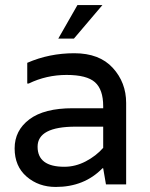

<svg xmlns="http://www.w3.org/2000/svg" viewBox="-20 -731 595 761"><path d="M88 -482Q175 -520 274.5 -520Q374 -520 427 -462Q480 -404 480 -323V0H400L389 -64H386Q314 10 201 10Q133 10 85.5 -31Q38 -72 38 -143Q38 -214 96.5 -258Q155 -302 268 -302H389V-310Q389 -376 356.5 -405Q324 -434 244 -434Q164 -434 94 -400H88ZM389 -145V-229H280Q129 -229 129 -149.5Q129 -70 235 -70Q279 -70 320 -91.5Q361 -113 389 -145ZM287 -711H386L273 -578H211Z"/></svg>

Font: Varela
Style: Regular
Weight: 400
Designer: Joe Prince
Foundry: Joe Prince
Version: Version 1.000